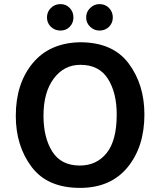

<svg xmlns="http://www.w3.org/2000/svg" viewBox="-20 -902 781 936"><path d="M275 -882Q302 -882 320 -863Q338 -844 338 -817Q338 -790 320 -771.5Q302 -753 275 -753Q247 -753 228 -771.5Q209 -790 209 -817Q209 -844 228 -863Q247 -882 275 -882ZM465 -882Q493 -882 511.5 -863Q530 -844 530 -817Q530 -790 511.5 -771.5Q493 -753 465 -753Q439 -753 419.5 -771.5Q400 -790 400 -817Q400 -844 419.5 -863Q439 -882 465 -882ZM57 -337Q57 -494 139 -593.5Q221 -693 370 -696Q530 -696 607 -593Q684 -490 684 -344Q684 -186 601.5 -86Q519 14 370 14Q211 14 134 -88.5Q57 -191 57 -337ZM192 -338Q192 -231 235 -163Q278 -95 369 -95Q451 -95 500 -156Q549 -217 549 -344Q549 -450 506 -518Q463 -586 372 -586Q292 -586 242 -519Q192 -452 192 -338Z"/></svg>

Font: Palanquin Dark
Style: Regular
Weight: 400
Designer: Pria Ravichandran
Version: Version 1.000